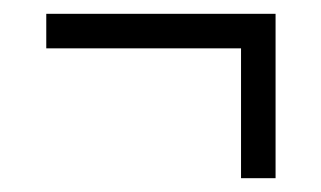

<svg xmlns="http://www.w3.org/2000/svg" viewBox="-20 -434 465 278"><path d="M47 -364V-414H379V-176H329V-364Z"/></svg>

Font: Georama SemiCondensed Light
Style: Regular
Weight: 300
Width: 4
Designer: Jean-Baptiste Levee
Foundry: Production Type
Version: Version 1.000